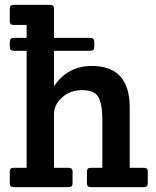

<svg xmlns="http://www.w3.org/2000/svg" viewBox="-20 -766 639 786"><path d="M20 -679V-731Q20 -746 35 -746H186Q201 -746 201 -731V-611H347Q358 -611 362 -607Q366 -603 366 -592V-577Q366 -566 362 -562Q358 -558 347 -558H201V-413Q257 -496 356 -496Q511 -496 511 -326V-79H570Q585 -79 585 -64V-15Q585 0 570 0H351Q336 0 336 -15V-64Q336 -79 351 -79H399V-276Q399 -339 383 -368Q367 -397 317 -397Q267 -397 234 -367Q201 -337 201 -299V-79H262Q277 -79 277 -64V-15Q277 0 262 0H35Q20 0 20 -15V-64Q20 -79 35 -79H89V-558H39Q28 -558 24 -562Q20 -566 20 -577V-592Q20 -603 24 -607Q28 -611 39 -611H89V-664H35Q20 -664 20 -679Z"/></svg>

Font: Crete Round
Style: Regular
Weight: 400
Designer: Veronika Burian
Foundry: TypeTogether
Version: Version 1.001